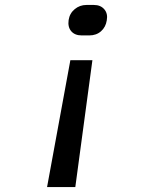

<svg xmlns="http://www.w3.org/2000/svg" viewBox="-20 -575 640 775"><path d="M310 -432Q282 -432 267.5 -449Q253 -466 257 -494Q261 -521 281.5 -538Q302 -555 329 -555H359Q386 -555 401 -537.5Q416 -520 411 -493Q407 -466 388 -449Q369 -432 340 -432ZM170 180 264 -332H353L284 180Z"/></svg>

Font: JetBrains Mono NL Medium
Style: Italic
Weight: 500
Italic angle: -9°
Monospace: yes
Designer: Philipp Nurullin, Konstantin Bulenkov
Foundry: JetBrains
Version: Version 2.305; ttfautohint (v1.8.4.7-5d5b)